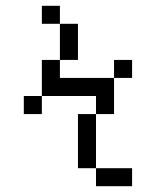

<svg xmlns="http://www.w3.org/2000/svg" viewBox="-20 -520 540 665"><path d="M437.5 125V62.5H312.5V125ZM437.5 -250V-312.5H375V-250H187.5V-312.5H125Q125 -312.5 125 -187.5H62.5V-125H125V-187.5H312.5V-125H250V62.5H312.5V-125H375Q375 -125 375 -250ZM187.5 -312.5H250Q250 -312.5 250 -437.5H187.5Q187.5 -437.5 187.5 -312.5ZM187.5 -437.5V-500H125V-437.5Z"/></svg>

Font: Unifont
Style: Regular
Weight: 500
Version: Version 15.1.04